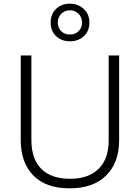

<svg xmlns="http://www.w3.org/2000/svg" viewBox="-20 -1016 762 1046"><path d="M629 -252Q629 -130 558.5 -60Q488 10 359 10Q230 10 161.5 -60Q93 -130 93 -254V-714H151V-254Q151 -150 205 -96Q259 -42 362 -42Q463 -42 517.5 -96.5Q572 -151 572 -248V-714H629ZM361 -791Q316 -791 286 -818.5Q256 -846 256 -894Q256 -940 286 -968Q316 -996 361 -996Q405 -996 436 -967.5Q467 -939 467 -894Q467 -846 436.5 -818.5Q406 -791 361 -791ZM361 -828Q390 -828 408.5 -846.5Q427 -865 427 -894Q427 -922 407.5 -941Q388 -960 361 -960Q333 -960 314 -941Q295 -922 295 -894Q295 -865 313 -846.5Q331 -828 361 -828Z"/></svg>

Font: Noto Sans Light
Style: Regular
Weight: 300
Designer: Monotype Design Team
Foundry: Monotype Imaging Inc.
Version: Version 2.007